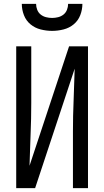

<svg xmlns="http://www.w3.org/2000/svg" viewBox="-20 -975 540 995"><path d="M64 0V-735H142V-441Q142 -360 138.5 -278.5Q135 -197 133 -116L338 -735H436V0H358V-294Q358 -375 361.5 -456.5Q365 -538 367 -619L162 0ZM250 -815Q220 -815 190.5 -822.5Q161 -830 138 -849Q115 -868 104 -896.5Q93 -925 93 -955H167Q167 -939 173 -924Q179 -909 191 -899.5Q203 -890 218.5 -886Q234 -882 250 -882Q266 -882 281.5 -886Q297 -890 309 -899.5Q321 -909 327 -924Q333 -939 333 -955H407Q407 -925 396 -896.5Q385 -868 362 -849Q339 -830 309.5 -822.5Q280 -815 250 -815Z"/></svg>

Font: Iosevka Curly
Style: Regular
Weight: 400
Monospace: yes
Designer: Belleve Invis
Foundry: Belleve Invis
Version: Version 22.1.2; ttfautohint (v1.8.4)